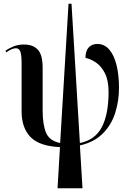

<svg xmlns="http://www.w3.org/2000/svg" viewBox="-20 -780 703 1031"><path d="M289 231 302 10Q191 5 143.5 -44.5Q96 -94 96 -182V-439Q96 -486 89 -503.5Q82 -521 65 -521Q56 -521 42.5 -515.5Q29 -510 14 -499L9 -507Q28 -521 53 -531Q78 -541 108 -541Q158 -541 183.5 -513Q209 -485 209 -416V-187Q209 -112 227 -68Q245 -24 303 -12L348 -760H364L409 -12Q490 -28 526.5 -97Q563 -166 563 -286Q563 -348 543.5 -386.5Q524 -425 495 -444.5Q466 -464 439 -469Q439 -507 456.5 -525.5Q474 -544 503 -544Q541 -544 567 -513.5Q593 -483 606 -429.5Q619 -376 619 -308Q619 -239 599 -175Q579 -111 533 -64Q487 -17 409 1L423 231Z"/></svg>

Font: Noto Serif Display ExtraCondensed SemiBold
Style: Regular
Weight: 600
Width: 2
Designer: Monotype Design Team
Foundry: Monotype Imaging Inc.
Version: Version 2.009